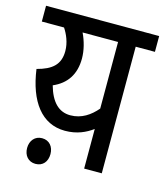

<svg xmlns="http://www.w3.org/2000/svg" viewBox="-101 -699 696 810"><g transform="rotate(15 247.0 -294.0)"><path d="M494 -622H0V-553H97C113 -529 128 -495 128 -458C128 -399 95 -371 30 -354C49 -217 111 -133 213 -133C265 -133 303 -151 333 -173V0H410V-553H494ZM114 -305C172 -330 204 -376 204 -446C204 -481 194 -520 178 -553H333V-262C304 -228 267 -202 218 -202C167 -202 133 -237 114 -305ZM78 -22C78 11 98 34 129 34C161 34 180 11 180 -22C180 -54 161 -78 129 -78C98 -78 78 -54 78 -22Z"/></g></svg>

Font: Noto Sans Condensed
Style: Italic
Weight: 400
Width: 3
Italic angle: -12°
Designer: Monotype Design Team
Foundry: Monotype Imaging Inc.
Version: Version 2.013